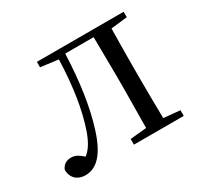

<svg xmlns="http://www.w3.org/2000/svg" viewBox="-117 -665 861 824"><g transform="rotate(-30 313.5 -253.0)"><path d="M414 0H581V-28L500 -36C499 -92 498 -174 498 -229V-288C498 -342 499 -424 500 -480L581 -489V-516H151V-489L238 -478C234 -348 217 -237 186 -149C170 -105 153 -78 129 -59C109 -77 93 -87 72 -87C49 -87 32 -77 23 -55C23 -14 50 10 89 10C143 10 188 -30 222 -139C251 -230 269 -349 274 -486H415L417 -288V-229L415 -36L334 -28V0Z"/></g></svg>

Font: Harano Aji Mincho KR
Style: Regular
Weight: 400
Foundry: Masamichi Hosoda
Version: HaranoAjiMinchoKR-Regular version 20230610;ttx 4.39.4